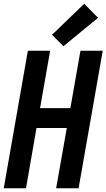

<svg xmlns="http://www.w3.org/2000/svg" viewBox="-34 -1006 569 1026"><path d="M-14 0 115 -735H234L180 -428H342L396 -735H515L386 0H266L323 -322H161L105 0ZM305 -759 244 -820 416 -986 490 -911Z"/></svg>

Font: Iosevka SS08
Style: Bold Italic
Weight: 700
Italic angle: -10°
Monospace: yes
Designer: Belleve Invis
Foundry: Belleve Invis
Version: 2.1.0; ttfautohint (v1.8.2)